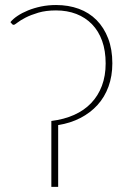

<svg xmlns="http://www.w3.org/2000/svg" viewBox="-20 -726 504 746"><path d="M20.5 -640Q30.5 -652.5 48 -664.2Q65.5 -676 88.8 -685.5Q112 -695 139.8 -700.8Q167.5 -706.5 198 -706.5Q246 -706.5 286.2 -691.8Q326.5 -677 355.2 -648Q384 -619 400.2 -576.8Q416.5 -534.5 416.5 -480Q416.5 -430.5 401.5 -389.5Q386.5 -348.5 358.8 -318Q331 -287.5 292.2 -267.5Q253.5 -247.5 206 -240V0H179.5V-256Q228.5 -262 267.8 -279.5Q307 -297 334.2 -325.5Q361.5 -354 376 -392.8Q390.5 -431.5 390.5 -479.5Q390.5 -529 376.8 -567.2Q363 -605.5 337.5 -631.8Q312 -658 276.5 -671.8Q241 -685.5 197.5 -685.5Q158.5 -685.5 129 -676.8Q99.5 -668 79.2 -657.5Q59 -647 47.8 -638.2Q36.5 -629.5 33.5 -629.5Q29 -629.5 27 -632.5Z"/></svg>

Font: Lato 2
Style: Regular
Weight: 200
Designer: Lukasz Dziedzic with Adam Twardoch and Botio Nikoltchev
Foundry: tyPoland Lukasz Dziedzic
Version: Version 2.015; 2015-08-06; http://www.latofonts.com/